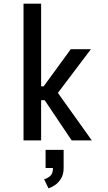

<svg xmlns="http://www.w3.org/2000/svg" viewBox="-20 -770 590 1053"><path d="M109 0V-750H205.5V-296.5H219.5L368 -500H478.5L297.5 -260.5L483.5 0H373L225 -220.5H205.5V0ZM230 151.5V52H329V151.5Q329 187 314.2 210.2Q299.5 233.5 279.8 246.2Q260 259 246 263L222 213.5Q236.5 210 253.5 196.8Q270.5 183.5 270.5 151.5Z"/></svg>

Font: Trispace SemiCondensed
Style: Regular
Weight: 400
Width: 4
Designer: Tyler Finck
Foundry: Etcetera Type Company
Version: Version 1.210; ttfautohint (v1.8.3)